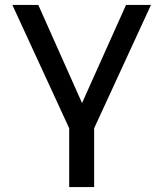

<svg xmlns="http://www.w3.org/2000/svg" viewBox="-20 -757 661 777"><path d="M260 0V-238L30 -737H135L312 -340L490 -737H591L361 -238V0Z"/></svg>

Font: Exo Thin Medium
Style: Regular
Weight: 500
Version: Version 2.000